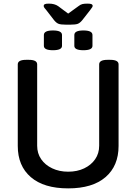

<svg xmlns="http://www.w3.org/2000/svg" viewBox="-20 -1032 752 1059"><path d="M343 -896Q316 -896 303.5 -900.5Q291 -905 278 -921L234 -978Q225 -988 223 -992Q221 -996 221 -1000Q221 -1006 227 -1009Q233 -1012 250 -1012Q281 -1012 301 -998L356 -957L414 -999Q424 -1007 434.5 -1009.5Q445 -1012 462 -1012Q479 -1012 485 -1009Q491 -1006 491 -1000Q491 -996 488.5 -992Q486 -988 477 -976L434 -921Q421 -905 408.5 -900.5Q396 -896 369 -896ZM440 -755Q390 -755 390 -779V-839Q390 -864 440 -864Q490 -864 490 -839V-779Q490 -755 440 -755ZM272 -755Q222 -755 222 -779V-839Q222 -864 272 -864Q322 -864 322 -839V-779Q322 -755 272 -755ZM356 7Q222 7 150 -55Q78 -117 78 -227V-677Q78 -702 124 -702H139Q185 -702 185 -677V-228Q185 -186 207 -154Q229 -122 268 -103.5Q307 -85 356 -85Q406 -85 444.5 -103.5Q483 -122 505 -154Q527 -186 527 -228V-677Q527 -702 573 -702H588Q634 -702 634 -677V-227Q634 -117 562 -55Q490 7 356 7Z"/></svg>

Font: Asap Medium
Style: Regular
Weight: 500
Designer: Pablo Cosgaya
Foundry: Omnibus-Type
Version: Version 3.001; ttfautohint (v1.8.3)